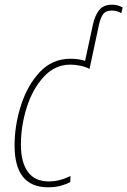

<svg xmlns="http://www.w3.org/2000/svg" viewBox="-20 -787 542 817"><path d="M279 -12 280 -38Q233 -15 188 -15Q128 -15 98.5 -56Q69 -97 69 -171Q69 -252 94 -330.5Q119 -409 166.5 -460.5Q214 -512 280 -512Q299 -512 321 -507.5Q343 -503 361 -494L401 -681Q407 -709 418 -725.5Q429 -742 456 -742Q478 -742 496 -731L502 -755Q482 -767 457 -767Q420 -767 402 -744Q384 -721 376 -685L342 -528Q315 -537 280 -537Q202 -537 149 -480Q96 -423 69 -338Q42 -253 42 -168Q42 10 185 10Q215 10 238.5 3.5Q262 -3 279 -12Z"/></svg>

Font: Noto Sans Display SemiCondensed Thin
Style: Italic
Weight: 250
Width: 4
Designer: Monotype Design team
Foundry: Monotype Imaging Inc.
Version: 1.000